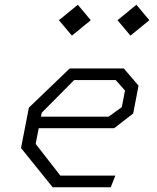

<svg xmlns="http://www.w3.org/2000/svg" viewBox="-20 -788 660 808"><path d="M201.5 0H446L465.5 -49H234L130 -182.5L143 -248.5H460.5L540.5 -310.5L563 -427.5L501 -500H273.5L101.5 -335L68.5 -165ZM152.5 -297 155.5 -313.5 292 -451H467L506 -407L492.5 -337L437 -297ZM228 -703 282.5 -638 362 -703 307.5 -768ZM474.5 -703 529 -638 608.5 -703 554 -768Z"/></svg>

Font: Monaspace Krypton ExtraLight
Style: Italic
Weight: 200
Italic angle: -11°
Designer: Riley Cran & the Lettermatic Team
Foundry: Lettermatic
Version: Version 1.101 (Monaspace Krypton)